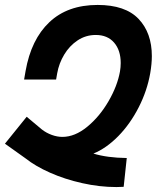

<svg xmlns="http://www.w3.org/2000/svg" viewBox="-28 -747 648 777"><path d="M586.5 -520Q586.5 -489 580 -451Q567.5 -379.5 533.2 -312.5Q499 -245.5 450.8 -196.2Q402.5 -147 350 -125.5Q405.5 -108.5 485 -107.5L472.5 9Q453.5 10 443.5 10Q375 10 304.8 -5.8Q234.5 -21.5 174.8 -48Q115 -74.5 75.5 -106L-8 -165.5L80 -274.5L141.5 -223Q159.5 -209 181.5 -201Q203.5 -193 224.5 -193Q275 -193 325 -234Q375 -275 411 -337Q447 -399 457.5 -457.5Q460.5 -475.5 460.5 -492Q460.5 -543.5 433.8 -574.5Q407 -605.5 359.5 -605.5Q319 -605.5 286 -583.5Q253 -561.5 231.8 -526Q210.5 -490.5 203.5 -450.5L199 -425H69.5L75.5 -459.5Q98 -587.5 171.8 -657.2Q245.5 -727 367 -727Q479 -727 532.8 -670.5Q586.5 -614 586.5 -520Z"/></svg>

Font: JuliaMono
Style: Bold Italic
Weight: 700
Italic angle: -9°
Monospace: yes
Designer: cormullion
Foundry: corm
Version: Version 0.057; ttfautohint (v1.8.4)